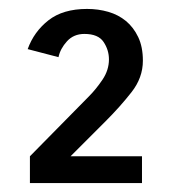

<svg xmlns="http://www.w3.org/2000/svg" viewBox="-20 -830 380 430"><path d="M169 -754Q145 -754 130 -737.5Q115 -721 111 -702L42 -720Q56 -759 88.5 -784.5Q121 -810 175 -810Q200 -810 222.5 -803.5Q245 -797 262 -783Q279 -769 289.5 -747Q300 -725 300 -694Q300 -656 274.5 -623.5Q249 -591 217 -559L138 -480H298V-420H47V-480L179 -614Q195 -630 209.5 -651.5Q224 -673 224 -697Q224 -718 212 -736Q200 -754 169 -754Z"/></svg>

Font: Carrois Gothic SC
Style: Regular
Weight: 400
Designer: Ralph du Carrois
Foundry: Ralph du Carrois
Version: Version 1.002